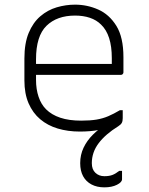

<svg xmlns="http://www.w3.org/2000/svg" viewBox="-20 -556 640 826"><path d="M325 146Q325 110 339.5 79.5Q354 49 379 24Q404 -1 435 -20Q466 -39 498 -52Q502 -54 504 -53Q506 -52 507 -50.5Q508 -49 508 -48Q508 -35 504 -27.5Q500 -20 489 -13Q434 21 404.5 60Q375 99 375 146Q375 173 390.5 187.5Q406 202 429 202Q450 202 464 196.5Q478 191 493 179H505Q505 182 505 190Q505 198 505 205Q505 212 505 215Q505 228 483 239Q461 250 429 250Q397 250 373.5 237.5Q350 225 337.5 202Q325 179 325 146ZM303 -536Q355 -536 402.5 -515Q450 -494 480.5 -445Q511 -396 511 -310V-245Q511 -242 509.5 -239.5Q508 -237 506 -235.5Q504 -234 500 -234H212Q196 -234 180 -234Q164 -234 148 -234H129L107 -281H461Q461 -287 461 -293.5Q461 -300 461 -306Q461 -356 449.5 -392Q438 -428 415 -450Q395 -470 366.5 -479.5Q338 -489 303 -489Q225 -489 180 -445Q135 -401 135 -301V-212Q135 -172 146 -139.5Q157 -107 178 -86Q202 -62 239.5 -49.5Q277 -37 329 -37Q368 -37 395 -41.5Q422 -46 445.5 -56Q469 -66 496 -82H508Q508 -74 508 -65Q508 -56 508 -48Q508 -46 507.5 -44Q507 -42 505 -40Q492 -27 467 -15.5Q442 -4 405.5 3Q369 10 323 10Q272 10 228.5 -3Q185 -16 153 -43Q121 -70 103 -111.5Q85 -153 85 -210V-304Q85 -370 103.5 -414.5Q122 -459 153.5 -486Q185 -513 224 -524.5Q263 -536 303 -536Z"/></svg>

Font: Recursive Monospace Light
Style: Regular
Weight: 300
Version: Version 1.047